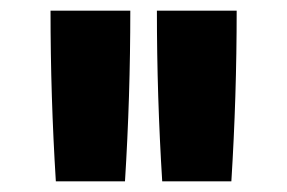

<svg xmlns="http://www.w3.org/2000/svg" viewBox="-20 -792 540 361"><path d="M285 -451Q280 -531 277.5 -611Q275 -691 275 -772H425Q425 -691 422.5 -611Q420 -531 415 -451ZM85 -451Q80 -531 77.5 -611Q75 -691 75 -772H225Q225 -691 222.5 -611Q220 -531 215 -451Z"/></svg>

Font: iosevka_custom_sans_ss08 Heavy
Style: Regular
Weight: 900
Designer: Belleve Invis
Foundry: Belleve Invis
Version: Version 10.3.0; ttfautohint (v1.8.3)